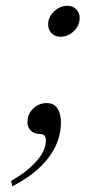

<svg xmlns="http://www.w3.org/2000/svg" viewBox="-20 -462 352 666"><path d="M22.5 184.1 18.6 165.5Q73.2 134.3 106.2 97.4Q139.2 60.5 139.2 24.4Q139.2 2.9 119.1 2.9Q99.1 2.9 87.2 -8.5Q75.2 -20 75.2 -38.6Q75.2 -66.4 95.2 -85.4Q115.2 -104.5 142.1 -104.5Q167.5 -104.5 179.4 -85.4Q191.4 -66.4 191.4 -38.1Q191.4 29.3 147.2 86.4Q103 143.6 22.5 184.1ZM213.4 -441.9Q232.4 -441.9 244.4 -429.9Q256.3 -418 256.3 -399.4Q256.3 -373.5 236.1 -354Q215.8 -334.5 190.4 -334.5Q170.9 -334.5 158.9 -346.7Q147 -358.9 147 -377.4Q147 -402.8 167.5 -422.4Q188 -441.9 213.4 -441.9Z"/></svg>

Font: Flanker
Style: Italic
Weight: 400
Italic angle: -12°
Designer: Flanker
Version: Version 2.027